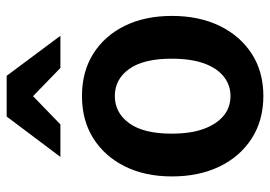

<svg xmlns="http://www.w3.org/2000/svg" viewBox="-134 -646 790 561"><g transform="rotate(-90 260.5 -365.0)"><path d="M261 10Q190 10 137 -24Q84 -58 55 -118Q26 -178 26 -257Q26 -336 55.5 -395Q85 -454 137.5 -487Q190 -520 261 -520Q332 -520 384.5 -487Q437 -454 466 -395Q495 -336 495 -257Q495 -178 466 -118Q437 -58 384.5 -24Q332 10 261 10ZM261 -86Q293 -86 318 -106Q343 -126 356.5 -164Q370 -202 370 -258Q370 -340 340 -382Q310 -424 261 -424Q212 -424 181.5 -382Q151 -340 151 -258Q151 -202 165 -164Q179 -126 203.5 -106Q228 -86 261 -86ZM83 -583 201 -740H320L437 -583H343L212 -710H309L178 -583Z"/></g></svg>

Font: Instrument Sans SemiCondensed SemiBold
Style: Regular
Weight: 600
Width: 4
Designer: Rodrigo Fuenzalida
Foundry: fragTYPE
Version: Version 1.000;gftools[0.9.28]